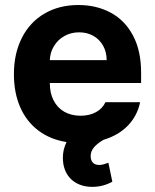

<svg xmlns="http://www.w3.org/2000/svg" viewBox="-20 -557 614 762"><path d="M231.4 93.8Q229.5 78.1 229.5 69.3Q229.5 36.1 244.1 6.8Q179.2 -3.4 132.1 -39.1Q85 -74.7 60.1 -131.8Q35.2 -189 35.2 -262.7Q35.2 -344.2 66.7 -406.5Q98.1 -468.8 156.2 -502.9Q214.4 -537.1 291 -537.1Q362.3 -537.1 418.7 -507.1Q475.1 -477.1 507.6 -416.5Q540 -356 540 -268.6V-227.5H177.7Q177.7 -188 192.6 -158.7Q207.5 -129.4 235.1 -113.5Q262.7 -97.7 299.8 -97.7Q335.4 -97.7 361.3 -112.1Q387.2 -126.5 398.4 -151.4H536.1Q524.9 -97.2 487.5 -58.6Q450.2 -20 391.6 -2.4Q366.7 11.7 353.3 27.3Q339.8 43 339.8 62.5Q339.8 79.6 348.6 88.6Q357.4 97.7 374 97.7Q383.8 97.7 393.3 94.5Q402.8 91.3 410.2 88.9L425.8 164.1Q388.7 184.6 346.7 184.6Q300.8 184.6 270 160.9Q239.3 137.2 231.4 93.8ZM403.3 -318.4Q403.3 -350.1 389.4 -375.2Q375.5 -400.4 350.6 -414.6Q325.7 -428.7 293.9 -428.7Q261.7 -428.7 235.6 -414.1Q209.5 -399.4 194.1 -374Q178.7 -348.6 177.7 -318.4Z"/></svg>

Font: Pretendard
Style: Bold
Weight: 700
Designer: Base glyphs from Inter by Rasmus Andersson; Hangeul glyphs from Noto Sans CJK(Source Han Sans) by Jang Soo-young and Kan
Foundry: Kil Hyung-jin
Version: Version 1.309